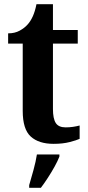

<svg xmlns="http://www.w3.org/2000/svg" viewBox="-20 -680 420 921"><path d="M237 10Q166 10 127.5 -25Q89 -60 89 -148V-471H19V-520Q51 -520 74.5 -533Q98 -546 112 -562Q126 -577 137 -601Q148 -625 155 -660H234V-536H353V-471H234V-157Q234 -111 247.5 -90Q261 -69 295 -69Q313 -69 330 -71.5Q347 -74 362 -78V-14Q347 -7 314 1.5Q281 10 237 10ZM120 208Q129 178 140.5 136Q152 94 157 61H265V71Q257 92 242 119Q227 146 209.5 173Q192 200 176 221H120Z"/></svg>

Font: Noto Serif Lao SemiCondensed
Style: Bold
Weight: 700
Width: 4
Designer: Monotype Design Team
Foundry: Monotype Imaging Inc.
Version: Version 2.003; ttfautohint (v1.8.4.7-5d5b)